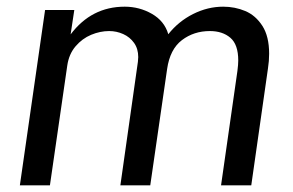

<svg xmlns="http://www.w3.org/2000/svg" viewBox="-20 -555 878 575"><path d="M115 -525H202.5L191.5 -452Q254 -535 353.5 -535Q397.5 -535 435 -513.5Q472.5 -492 484 -452.5Q514.5 -491 558.2 -513Q602 -535 648.5 -535Q683.5 -535 714.5 -522Q745.5 -509 765.8 -477.5Q786 -446 786 -394Q786 -372.5 782.5 -350L732.5 0H642L691 -342.5Q693.5 -361.5 693.5 -374Q693.5 -421.5 670 -441.8Q646.5 -462 608.5 -462Q560.5 -462 524.8 -434.8Q489 -407.5 480.5 -348.5L430 0H340.5L393 -370Q394 -380 394 -384Q394 -409 381.5 -426.5Q369 -444 349 -453Q329 -462 307 -462Q280 -462 253 -450.8Q226 -439.5 206.2 -416.2Q186.5 -393 181.5 -359L129.5 0H39.5Z"/></svg>

Font: 1883 Sans
Style: Italic
Weight: 400
Italic angle: -8°
Designer: 1883 Sans project is a fork of Public Sans.
Version: Version 1.009